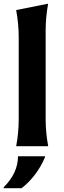

<svg xmlns="http://www.w3.org/2000/svg" viewBox="-22 -782 343 1027"><path d="M218.8 53.7V58.6Q176.3 159.2 93.8 224.6H-2.4V219.7Q74.2 143.6 74.2 53.7ZM64.5 0Q78.1 -71.8 78.1 -143.6V-583.5Q78.1 -652.8 64.5 -728L235.4 -762.2Q222.2 -688 222.2 -619.6V-143.6Q222.2 -73.2 235.8 0Z"/></svg>

Font: Classica
Style: Bold
Weight: 700
Designer: Wojciech Kalinowski "wmk69" (wmk69@o2.pl)
Foundry: Wojciech Kalinowski "wmk69" (wmk69@o2.pl)
Version: Version 2.1.1; 2021-05-14